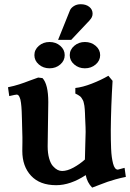

<svg xmlns="http://www.w3.org/2000/svg" viewBox="-20 -857 604 891"><path d="M310.5 -671.9H249.5L304.7 -809.1Q309.1 -819.8 322.5 -828.6Q335.9 -837.4 355 -837.4Q378.9 -837.4 394.3 -825.2Q409.7 -813 409.7 -793.5Q409.7 -776.9 396 -763.2H396.5Q382.3 -748.5 353.3 -717.5Q324.2 -686.5 310.5 -671.9ZM157.2 -497.1 177.2 -494.6Q204.1 -465.8 204.1 -382.8Q204.1 -357.9 202.6 -279.5Q201.2 -201.2 201.2 -178.2Q201.2 -146 208 -122.1Q214.8 -98.1 225.6 -86.2Q236.3 -74.2 246.8 -68.8Q257.3 -63.5 268.1 -63.5Q292 -63.5 321 -79.3Q350.1 -95.2 374 -116.7Q374 -139.6 375.7 -182.9Q377.4 -226.1 377.4 -244.6Q377.4 -251 377 -266.8Q376.5 -282.7 376 -290Q375.5 -297.4 375 -312.3Q374.5 -327.1 374.3 -332.8Q374 -338.4 373.3 -350.1Q372.6 -361.8 371.6 -366.2Q370.6 -370.6 368.9 -379.2Q367.2 -387.7 365 -391.4Q362.8 -395 359.4 -400.9Q356 -406.7 351.8 -409.9Q347.7 -413.1 342 -416.5Q336.4 -419.9 329.6 -422.9V-448.7Q362.8 -452.1 405.8 -468.8Q448.7 -485.4 482.9 -505.4L502.4 -481.9Q495.1 -362.8 494.1 -253.4Q494.1 -227.5 494.4 -209.2Q494.6 -190.9 495.6 -167.7Q496.6 -144.5 498.8 -128.7Q501 -112.8 504.6 -98.4Q508.3 -84 513.9 -76.9Q519.5 -69.8 526.9 -69.8Q527.3 -69.8 558.1 -78.1L564 -36.1Q539.1 -31.2 516.1 -24.7Q493.2 -18.1 480.2 -13.7Q467.3 -9.3 443.6 0Q419.9 9.3 407.7 13.7Q384.3 -10.3 377.9 -44.4Q306.6 2.4 240.7 2.4Q165 2.4 124.3 -41.3Q83.5 -85 83.5 -156.7Q83.5 -162.6 83.7 -175.5Q84 -188.5 84 -194.8V-220.7Q84 -222.7 82.5 -276.9Q82.5 -284.2 82 -298.1Q81.5 -312 81.3 -320.3Q81.1 -328.6 80.6 -341.3Q80.1 -354 79.3 -361.8Q78.6 -369.6 77.4 -379.6Q76.2 -389.6 74.5 -395.8Q72.8 -401.9 70.3 -407.2Q67.9 -412.6 64.7 -415.3Q61.5 -418 57.6 -418Q52.2 -418 22.9 -411.1L17.1 -452.1Q45.9 -458 69.3 -465.6Q92.8 -473.1 117.2 -482.7Q141.6 -492.2 157.2 -497.1ZM160.2 -557.9Q139.6 -575.7 139.6 -601.1Q139.6 -626.5 160.2 -644.3Q180.7 -662.1 210 -662.1Q239.3 -662.1 259.8 -644.3Q280.3 -626.5 280.3 -601.1Q280.3 -575.7 259.8 -557.9Q239.3 -540 210 -540Q180.7 -540 160.2 -557.9ZM374 -662.1Q403.3 -662.1 424.1 -644.3Q444.8 -626.5 444.8 -601.1Q444.8 -575.7 424.1 -557.9Q403.3 -540 374 -540Q345.2 -540 324.5 -557.9Q303.7 -575.7 303.7 -601.1Q303.7 -626.5 324.5 -644.3Q345.2 -662.1 374 -662.1Z"/></svg>

Font: Flanker
Style: Bold
Weight: 700
Designer: Flanker
Foundry: Flanker
Version: Version 2.021